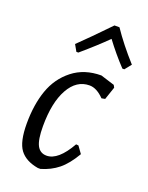

<svg xmlns="http://www.w3.org/2000/svg" viewBox="-133 -756 643 832"><g transform="rotate(20 188.5 -340.0)"><path d="M132 -523 115 -553Q164 -600 248 -687H271Q314 -623 377 -553L353 -523H344Q297 -573 256 -628Q211 -583 141 -523ZM269 -464 333 -444 339 -433 319 -374 303 -371Q269 -406 236 -406Q176 -406 141 -343Q106 -280 106 -171Q106 -109 120 -82.5Q134 -56 164 -56Q217 -56 268 -146L279 -145L302 -113Q271 -60 237.5 -33Q204 -6 159 7H147Q89 -3 62.5 -38.5Q36 -74 36 -158Q36 -245 59.5 -312Q83 -379 137 -421.5Q191 -464 269 -464Z"/></g></svg>

Font: Alegreya Sans
Style: Italic
Weight: 400
Italic angle: -7°
Designer: Juan Pablo del Peral
Foundry: Huerta Tipografica
Version: Version 2.007